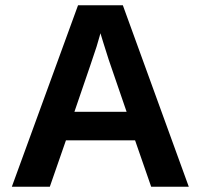

<svg xmlns="http://www.w3.org/2000/svg" viewBox="-20 -708 762 728"><path d="M553.2 0 492.2 -175.8H230L168.9 0H24.9L275.9 -688H445.8L695.8 0ZM360.8 -582 357.9 -571.3Q353 -553.7 346.2 -531.2Q339.4 -508.8 262.2 -284.2H460L392.1 -481.9L371.1 -548.3Z"/></svg>

Font: Liberation Sans
Style: Bold
Weight: 700
Designer: Steve Matteson
Foundry: Ascender Corporation
Version: Version 2.1.5